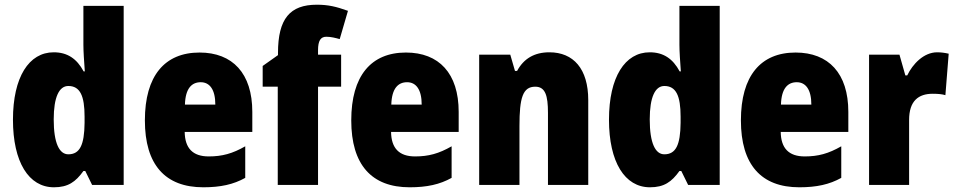

<svg xmlns="http://www.w3.org/2000/svg" viewBox="-20 -785 4056 815"><path d="M209 10C269 10 301 -13 334 -59H342L371 0H505V-760H334V-595C334 -566 337 -525 340 -482H335C306 -536 266 -563 208 -563C103 -563 35 -458 35 -277C35 -97 102 10 209 10ZM270 -130C232 -130 208 -177 208 -278C208 -373 231 -420 270 -420C320 -420 339 -378 339 -290V-263C338 -170 319 -130 270 -130Z M827 -562C679 -562 595 -463 595 -274C595 -86 681 10 843 10C916 10 971 -2 1021 -30V-164C967 -133 923 -121 866 -121C798 -121 765 -156 764 -225H1051V-310C1051 -474 967 -562 827 -562ZM832 -436C870 -436 894 -405 894 -341H765C767 -410 794 -436 832 -436Z M1428 -417V-553H1330V-572C1330 -612 1341 -629 1365 -629C1385 -629 1404 -624 1422 -619L1457 -739C1407 -757 1373 -765 1325 -765C1211 -765 1160 -706 1160 -560V-551L1095 -505V-417H1159V0H1330V-417Z M1703 -562C1555 -562 1471 -463 1471 -274C1471 -86 1557 10 1719 10C1792 10 1847 -2 1897 -30V-164C1843 -133 1799 -121 1742 -121C1674 -121 1641 -156 1640 -225H1927V-310C1927 -474 1843 -562 1703 -562ZM1708 -436C1746 -436 1770 -405 1770 -341H1641C1643 -410 1670 -436 1708 -436Z M2312 -563C2248 -563 2203 -536 2175 -484H2166L2146 -553H2014V0H2185V-250C2185 -370 2199 -417 2252 -417C2295 -417 2306 -379 2306 -306V0H2477V-360C2477 -493 2414 -563 2312 -563Z M2739 10C2799 10 2831 -13 2864 -59H2872L2901 0H3035V-760H2864V-595C2864 -566 2867 -525 2870 -482H2865C2836 -536 2796 -563 2738 -563C2633 -563 2565 -458 2565 -277C2565 -97 2632 10 2739 10ZM2800 -130C2762 -130 2738 -177 2738 -278C2738 -373 2761 -420 2800 -420C2850 -420 2869 -378 2869 -290V-263C2868 -170 2849 -130 2800 -130Z M3357 -562C3209 -562 3125 -463 3125 -274C3125 -86 3211 10 3373 10C3446 10 3501 -2 3551 -30V-164C3497 -133 3453 -121 3396 -121C3328 -121 3295 -156 3294 -225H3581V-310C3581 -474 3497 -562 3357 -562ZM3362 -436C3400 -436 3424 -405 3424 -341H3295C3297 -410 3324 -436 3362 -436Z M3958 -563C3901 -563 3854 -513 3831 -465H3823L3798 -553H3669V0H3839V-276C3839 -357 3879 -387 3939 -387C3964 -387 3980 -385 3993 -381L4007 -557C3990 -561 3974 -563 3958 -563Z"/></svg>

Font: Noto Sans Sinhala UI Condensed Black
Style: Regular
Weight: 900
Width: 3
Designer: Jelle Bosma - Monotype Design Team
Foundry: Monotype Imaging Inc.
Version: Version 2.006